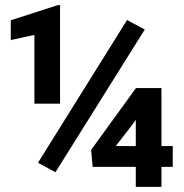

<svg xmlns="http://www.w3.org/2000/svg" viewBox="-20 -728 715 748"><path d="M22 -572 114 -592V-324H214V-708H205L22 -649ZM128 -94 196 -57 544 -613 475 -650ZM335 -144 341 -78H509V0H609V-78H653V-159H609V-385H509V-384ZM431 -159C457 -193 484 -226 509 -261V-159Z"/></svg>

Font: Asimov Pro
Style: Bd
Weight: 700
Designer: Google
Version: Version 2.000980; 2014